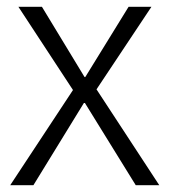

<svg xmlns="http://www.w3.org/2000/svg" viewBox="-20 -543 497 563"><path d="M226 -241 78 0H10L194 -279L34 -523H103L228 -317H230L357 -523H424L263 -281L447 0H378L229 -241Z"/></svg>

Font: Jldddboxgfspflltxgxzjzlszac
Style: Regular
Weight: 300
Designer: Carrois Corporate & Edenspiekermann
Foundry: Carrois Corporate GbR & Edenspiekermann AG
Version: Version 2.001